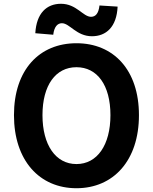

<svg xmlns="http://www.w3.org/2000/svg" viewBox="-20 -983 810 1017"><path d="M385 14C581 14 716 -133 716 -373C716 -613 581 -754 385 -754C189 -754 54 -614 54 -373C54 -133 189 14 385 14ZM385 -114C275 -114 205 -215 205 -373C205 -532 275 -627 385 -627C495 -627 565 -532 565 -373C565 -215 495 -114 385 -114ZM467 -791C542 -791 598 -840 603 -948L507 -954C502 -911 486 -894 462 -894C420 -894 385 -963 303 -963C227 -963 173 -913 167 -807L262 -799C267 -842 285 -860 308 -860C349 -860 385 -791 467 -791Z"/></svg>

Font: Source Han Sans SC Bold
Style: Regular
Weight: 700
Designer: Ryoko NISHIZUKA (kana & ideographs); Paul D. Hunt (Latin, Greek & Cyrillic); Wenlong ZHANG (bopomofo); Sandoll Communica
Foundry: Adobe Systems Incorporated
Version: Version 1.001;PS 1.001;hotconv 1.0.78;makeotf.lib2.5.61930